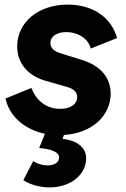

<svg xmlns="http://www.w3.org/2000/svg" viewBox="-20 -578 552 838"><path d="M195 240C287 240 356 186 356 112C356 64 313 34 253 28L259 11C380 4 463 -72 463 -169C463 -240 418 -292 336 -317L252 -343C228 -350 200 -361 200 -390C200 -420 229 -438 270 -438C319 -438 366 -410 376 -366L491 -412C466 -503 384 -558 275 -558C148 -558 55 -481 55 -376C55 -303 100 -248 180 -225L271 -199C290 -194 317 -183 317 -154C317 -126 292 -103 243 -103C184 -103 139 -137 117 -194L4 -148C21 -70 87 -13 176 6L151 68C210 73 238 88 238 109C238 130 218 144 188 144C166 144 143 137 125 125L82 208C111 229 160 240 195 240Z"/></svg>

Font: Mluvka ExtraBold
Style: Italic
Weight: 800
Italic angle: -8°
Designer: Modified by Jiří Krblich, Original typeface by Gumpita Rahayu
Foundry: Gumpita Rahayu & Jiří Krblich
Version: Version 2.000;Glyphs 3.1.1 (3134)